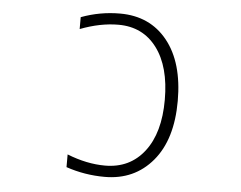

<svg xmlns="http://www.w3.org/2000/svg" viewBox="-53 -805 1105 880"><g transform="rotate(5 500.0 -365.0)"><path d="M281.2 -77.1Q372.1 -41 456.1 -41Q570.3 -41 636.7 -127Q703.1 -212.9 703.1 -365.2Q703.1 -517.6 638.7 -603.5Q574.2 -689.5 461.9 -689.5Q377.9 -689.5 286.1 -654.3V-709Q372.1 -741.2 464.8 -741.2Q602.5 -741.2 682.6 -641.6Q762.7 -542 762.7 -365.2Q762.7 -187.5 679.2 -88.4Q595.7 10.7 459 10.7Q367.2 10.7 281.2 -18.6Z"/></g></svg>

Font: GenEi Gothic M Light
Style: Regular
Weight: 300
Designer: o_tamon (Modified); [Source Han Sans]
Ryoko NISHIZUKA  (kana & ideographs); Paul D. Hunt (Latin, Greek & Cyrillic); Wenl
Version: Version 1.1a;Original Version 1.004